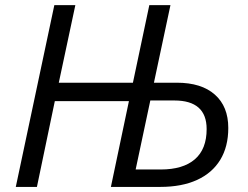

<svg xmlns="http://www.w3.org/2000/svg" viewBox="-20 -734 974 754"><path d="M193.4 -713.9H275.9L210.9 -409.2H502L566.4 -713.9H649.4L584.5 -409.2H674.3Q771 -409.2 823.7 -362.5Q876.5 -315.9 876.5 -231.4Q876.5 -158.2 845 -106.4Q813.5 -54.7 753.7 -27.3Q693.8 0 609.9 0H415.5L486.3 -336.9H195.3L125 0H42ZM791.5 -227.1Q791.5 -339.4 664.6 -339.4H570.3L512.7 -68.4H611.3Q698.7 -68.4 745.1 -108.4Q791.5 -148.4 791.5 -227.1Z"/></svg>

Font: Viking Open Sans
Style: Italic
Weight: 400
Italic angle: -12°
Foundry: Ascender Corporation
Version: Version 2.000